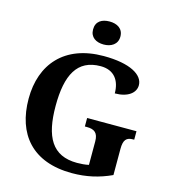

<svg xmlns="http://www.w3.org/2000/svg" viewBox="-134 -1043 1037 1161"><g transform="rotate(15 385.0 -462.5)"><path d="M408 -791C454 -791 494 -814 494 -863C494 -914 454 -935 408 -935C360 -935 323 -914 323 -863C323 -814 360 -791 408 -791ZM424 10C514 10 592 -8 670 -44V-208C670 -265 688 -283 729 -283H736V-336H427V-283H440C487 -283 511 -265 511 -212V-65C488 -60 463 -58 438 -58C281 -58 224 -165 224 -358C224 -551 279 -660 426 -660C510 -660 550 -604 550 -523C633 -523 678 -561 678 -608C678 -673 594 -724 428 -724C183 -724 55 -574 55 -358C55 -137 175 10 424 10Z"/></g></svg>

Font: Noto Serif Telugu
Style: Bold
Weight: 700
Designer: Jelle Bosma - Monotype Design Team
Foundry: Monotype Imaging Inc.
Version: Version 2.005